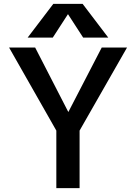

<svg xmlns="http://www.w3.org/2000/svg" viewBox="-20 -979 703 1000"><path d="M334 -905.3 254.9 -783.2H124L257.8 -959H410.2L543.9 -783.2H413.1ZM335.9 -395.5 509.8 -731.4H641.6L394.5 -298.8V1H273.4V-298.8L27.3 -731.4H163.1Z"/></svg>

Font: Gen Shin Gothic Medium
Style: Regular
Weight: 500
Designer: [Source Han Sans]
Ryoko NISHIZUKA  (kana & ideographs); Paul D. Hunt (Latin, Greek & Cyrillic); Wenlong ZHANG  (bopomofo
Version: Version 1.002.20150607